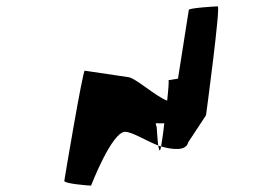

<svg xmlns="http://www.w3.org/2000/svg" viewBox="-20 -583 868 603"><path d="M182 -15C181 -6 260 0 266 0C266 0 331 -169 373 -169C395 -169 438 -141 477 -126C475 -139 474 -159 472 -185C470 -188 470 -192 469 -196C479 -196 488 -195 496 -196C492 -157 486 -124 486 -124V-123C525 -112 565 -109 571 -136L627 -221C628 -227 673 -563 664 -563C656 -563 574 -558 573 -552L539 -336C524 -333 506 -331 509 -331C511 -331 509 -303 505 -267C470 -279 403 -341 381 -341L246 -361C240 -361 183 -24 182 -15ZM477 -126C480 -107 483 -105 486 -123C483 -124 480 -124 477 -126Z"/></svg>

Font: Ampere
Style: SCSuCndIta
Weight: 400
Version: Version 1